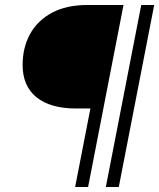

<svg xmlns="http://www.w3.org/2000/svg" viewBox="-20 -750 638 770"><path d="M285.3 -314.9Q181.8 -314.9 126.2 -360.1Q70.7 -405.2 70.7 -489.4Q70.7 -559.1 100.5 -613.4Q130.3 -667.6 188.2 -698.8Q246.1 -730 331.1 -730H464.3L379.7 -314.9ZM281.3 0 423.3 -730H475.3L333.3 0ZM404.4 0 546.4 -730H598.4L456.4 0Z"/></svg>

Font: Savate ExtraLight
Style: Italic
Weight: 200
Italic angle: -11°
Designer: Max Esnée
Foundry: Plomb Type
Version: Version 2.000